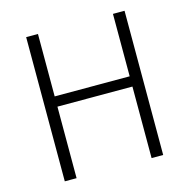

<svg xmlns="http://www.w3.org/2000/svg" viewBox="-107 -833 923 937"><g transform="rotate(-15 355.0 -364.5)"><path d="M106.4 0V-728.5H166V-413.1H544.9V-728.5H603.5V0H544.9V-361.3H166V0Z"/></g></svg>

Font: Bpmf Zihi Sans Light
Style: Light
Weight: 300
Foundry: But Ko
Version: Version 1.320